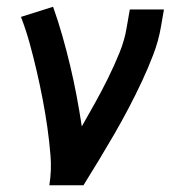

<svg xmlns="http://www.w3.org/2000/svg" viewBox="-20 -548 540 568"><path d="M126 0Q133 -44 129.5 -87Q126 -130 120 -172Q114 -214 106 -255.5Q98 -297 88.5 -338Q79 -379 68 -419Q57 -459 42 -498L137 -528Q152 -486 164.5 -442Q177 -398 187.5 -354Q198 -310 206.5 -265Q215 -220 222 -174Q242 -209 262 -245Q282 -281 300 -317.5Q318 -354 333.5 -392Q349 -430 355 -468L364 -520H465L456 -468Q449 -427 433.5 -386.5Q418 -346 399.5 -306.5Q381 -267 360.5 -228Q340 -189 318 -151Q296 -113 273 -75Q250 -37 227 0Z"/></svg>

Font: Iosevka Curly Slab Semibold
Style: Italic
Weight: 600
Italic angle: -9°
Monospace: yes
Designer: Belleve Invis
Foundry: Belleve Invis
Version: Version 22.1.2; ttfautohint (v1.8.4)